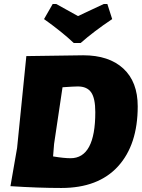

<svg xmlns="http://www.w3.org/2000/svg" viewBox="-20 -926 708 955"><path d="M514 -906 538 -831Q448 -771 381 -712H347Q289 -767 199 -831L242 -906H260L368 -846Q391 -857 435 -877.5Q479 -898 496 -906ZM394 -651Q522 -651 593.5 -585Q665 -519 665 -397Q665 -206 567 -98.5Q469 9 285 9Q171 9 32 0L65 -190L111 -647ZM249 -210 244 -148Q298 -139 331 -139Q454 -139 454 -368Q454 -437 433.5 -466.5Q413 -496 367 -496Q349 -496 291 -492Z"/></svg>

Font: Alegreya Sans Black
Style: Italic
Weight: 900
Italic angle: -7°
Designer: Juan Pablo del Peral
Foundry: Huerta Tipografica
Version: Version 2.007